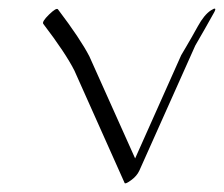

<svg xmlns="http://www.w3.org/2000/svg" viewBox="-20 -387 520 446"><path d="M477.5 -358.4Q456.1 -319.8 433.6 -281.2L303.7 9.3Q297.9 22 284.4 31.7Q271 41.5 269.5 38.1L152.8 -223.1Q132.3 -263.7 80.6 -331.5Q76.7 -336.4 94 -353.3Q111.3 -370.1 114.7 -365.2Q166.5 -296.9 187.5 -256.3L293.9 -19L400.9 -258.8Q401.4 -259.8 413.1 -279.5Q424.8 -299.3 439.5 -325.9Q454.1 -352.5 469.7 -362.8Q485.4 -373 477.5 -358.4Z"/></svg>

Font: ML-NILA02
Style: Regular
Weight: 400
Version: Version ML-NILA02 1.0